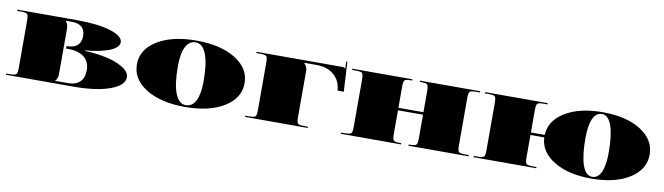

<svg xmlns="http://www.w3.org/2000/svg" viewBox="-32 -905 4562 1320"><g transform="rotate(10 2248.5 -245.0)"><path d="M17.5 -454.5H432.7Q578.2 -454.5 667.2 -427.4Q756.1 -400.3 756.1 -356.2Q756.1 -335.2 734.3 -317.3Q712.4 -299.4 677.2 -288Q642 -276.7 603.4 -269.7Q564.7 -262.7 526.2 -260.1V-255.7Q604.5 -252.6 674.2 -237.5Q743.9 -222.5 791.5 -193.2Q839.2 -163.9 839.2 -126.7Q839.2 -69.9 743 -35Q646.9 0 489.5 0H17.5V-8.7H43.7Q79.1 -8.7 87.6 -17.3Q96.2 -25.8 96.2 -61.2V-393.4Q96.2 -428.8 87.6 -437.3Q79.1 -445.8 43.7 -445.8H17.5ZM375.9 -69.9Q375.9 -36.7 358.4 -19.2V-17.5H450.2Q501.7 -17.5 530.6 -45.9Q559.4 -74.3 559.4 -126.7Q559.4 -186.2 519.4 -217.7Q479.5 -249.1 406.5 -249.1H393.4V-266.6H397.7Q444.5 -266.6 469.2 -288.9Q493.9 -311.2 493.9 -354Q493.9 -394.7 470.3 -415.9Q446.7 -437.1 402.1 -437.1H358.4V-435.3Q375.9 -417.8 375.9 -384.6Z M995 -59.4Q891.6 -123.3 891.6 -227.3Q891.6 -331.3 995 -395.1Q1098.3 -458.9 1267.5 -458.9Q1436.6 -458.9 1540 -395.1Q1643.4 -331.3 1643.4 -227.3Q1643.4 -123.3 1540 -59.4Q1436.6 4.4 1267.5 4.4Q1098.3 4.4 995 -59.4ZM1264 -445.8Q1219 -445.8 1195.1 -398.8Q1171.3 -351.8 1171.3 -262.2Q1171.3 -138.5 1196.9 -73.6Q1222.5 -8.7 1271 -8.7Q1316 -8.7 1339.8 -55.7Q1363.6 -102.7 1363.6 -192.3Q1363.6 -316 1338.1 -380.9Q1312.5 -445.8 1264 -445.8Z M2045.5 -384.6V-61.2Q2045.5 -25.8 2054 -17.3Q2062.5 -8.7 2097.9 -8.7H2124.1V0H1687.1V-8.7H1713.3Q1748.7 -8.7 1757.2 -17.3Q1765.7 -25.8 1765.7 -61.2V-393.4Q1765.7 -428.8 1757.2 -437.3Q1748.7 -445.8 1713.3 -445.8H1687.1V-454.5H2281Q2292.4 -454.5 2297.2 -452.8Q2302 -451 2307.3 -445.8H2307.7L2305.1 -494.8L2313.8 -495.2L2325.2 -288.5H2281.5Q2277.1 -358 2230.1 -397.5Q2183.1 -437.1 2111 -437.1H2023.6V-435.3Q2045.5 -413.5 2045.5 -384.6Z M2355.8 -454.5H2775.3V-445.8H2766.6Q2731.2 -445.8 2722.7 -437.3Q2714.2 -428.8 2714.2 -393.4V-244.8H2889V-393.4Q2889 -428.8 2880.5 -437.3Q2871.9 -445.8 2836.5 -445.8H2827.8V-454.5H3247.4V-445.8H3221.2Q3185.8 -445.8 3177.2 -437.3Q3168.7 -428.8 3168.7 -393.4V-61.2Q3168.7 -25.8 3177.2 -17.3Q3185.8 -8.7 3221.2 -8.7H3247.4V0H2827.8V-8.7H2836.5Q2871.9 -8.7 2880.5 -17.3Q2889 -25.8 2889 -61.2V-227.3H2714.2V-61.2Q2714.2 -25.8 2722.7 -17.3Q2731.2 -8.7 2766.6 -8.7H2775.3V0H2355.8V-8.7H2382Q2417.4 -8.7 2425.9 -17.3Q2434.4 -25.8 2434.4 -61.2V-393.4Q2434.4 -428.8 2425.9 -437.3Q2417.4 -445.8 2382 -445.8H2355.8Z M3282.3 0V-8.7H3308.6Q3344 -8.7 3352.5 -17.3Q3361 -25.8 3361 -61.2V-393.4Q3361 -428.8 3352.5 -437.3Q3344 -445.8 3308.6 -445.8H3282.3V-454.5H3719.4V-445.8H3693.2Q3657.8 -445.8 3649.3 -437.3Q3640.7 -428.8 3640.7 -393.4V-236H3736.9Q3741.7 -336.5 3842 -397.7Q3942.3 -458.9 4104 -458.9Q4269.2 -458.9 4370.2 -395.1Q4471.2 -331.3 4471.2 -227.3Q4471.2 -123.3 4370.2 -59.4Q4269.2 4.4 4104 4.4Q3942.3 4.4 3842 -56.8Q3741.7 -118 3736.9 -218.5H3640.7V-61.2Q3640.7 -25.8 3649.3 -17.3Q3657.8 -8.7 3693.2 -8.7H3719.4V0ZM4100.5 -445.8Q4059.4 -445.8 4038 -398.8Q4016.6 -351.8 4016.6 -262.2Q4016.6 -138.5 4040 -73.6Q4063.4 -8.7 4107.5 -8.7Q4148.6 -8.7 4170 -55.7Q4191.4 -102.7 4191.4 -192.3Q4191.4 -316 4168.1 -380.9Q4144.7 -445.8 4100.5 -445.8Z"/></g></svg>

Font: FoglihtenBlackPcs
Style: BlackPcs
Weight: 900
Version: Version 0.75